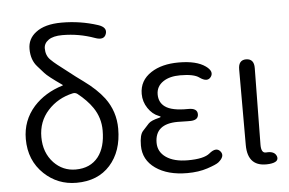

<svg xmlns="http://www.w3.org/2000/svg" viewBox="-55 -889 1477 981"><g transform="rotate(-5 683.5 -398.0)"><path d="M299 13Q203 13 134 -52Q60 -122 60 -232Q60 -327 122 -397Q179 -460 270 -488Q275 -489 271 -492Q199 -542 183 -561Q167 -579 151 -597Q119 -632 119 -689Q119 -741 161 -773Q207 -809 294 -809Q390 -809 479 -780Q525 -765 514 -732Q503 -699 457 -716Q377 -745 292 -745Q245 -745 221 -728Q197 -711 197 -685Q197 -649 219 -627Q235 -611 253 -597L342 -528Q361 -514 380 -500Q445 -453 483 -403Q535 -333 535 -244Q535 -128 472 -57.5Q409 13 299 13ZM301 -55Q376 -55 417 -107Q455 -156 455 -242Q455 -307 419 -360Q391 -401 343 -439Q332 -447 319 -444Q242 -427 191 -371Q140 -315 140 -235Q140 -155 189 -103Q235 -55 301 -55Z M867 13Q767 13 705 -30.5Q643 -74 643 -148Q643 -203 661 -222Q677 -239 693 -257Q706 -271 748 -281Q756 -283 756 -285.5Q756 -288 747 -291Q715 -303 692.5 -336.5Q670 -370 670 -410Q670 -479 730 -518Q785 -554 872 -554Q963 -554 1009 -521Q1048 -493 1029 -466Q1010 -440 971 -468Q944 -488 874 -488Q820 -488 787 -466Q751 -442 751 -400.5Q751 -359 782 -337Q816 -312 899 -313Q947 -314 947 -282Q947 -249 898 -251H889Q865 -252 841 -252Q724 -252 724 -155Q724 -108 764.5 -80Q805 -52 876 -52Q958 -52 988 -77Q1025 -108 1046 -82Q1066 -57 1029 -27Q1016 -17 971 -2Q926 13 867 13Z M1177 -104V-492Q1177 -540 1217 -540Q1258 -539 1257 -491L1252 -98Q1252 -55 1277 -57Q1321 -61 1331 -32Q1340 -2 1289 3Q1177 13 1177 -104Z"/></g></svg>

Font: Resource Han Rounded KR Normal
Style: Regular
Weight: 350
Designer: Cyano Hao (round all glyphs); Ryoko NISHIZUKA 西塚涼子 (kana, bopomofo & ideographs); Paul D. Hunt (Latin, Greek & Cyrillic)
Foundry: Cyano Hao
Version: 0.990